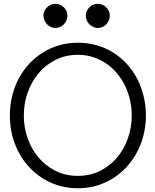

<svg xmlns="http://www.w3.org/2000/svg" viewBox="-20 -981 822 1016"><path d="M392.1 15.1Q314 15.1 248 -14.9Q182.1 -44.9 134 -97.2Q85.9 -149.4 59.1 -219.5Q32.2 -289.6 32.2 -370.1Q32.2 -423.8 44.4 -473.4Q56.6 -522.9 79.3 -565.7Q102.1 -608.4 134.5 -643.3Q167 -678.2 206.8 -703.1Q246.6 -728 293.5 -741.5Q340.3 -754.9 392.1 -754.9Q444.3 -754.9 491.5 -741.5Q538.6 -728 578.6 -703.1Q618.7 -678.2 650.6 -643.3Q682.6 -608.4 705.1 -565.7Q727.5 -522.9 739.7 -473.4Q752 -423.8 752 -370.1Q752 -289.6 724.9 -219.5Q697.8 -149.4 649.7 -97.2Q601.6 -44.9 535.6 -14.9Q469.7 15.1 392.1 15.1ZM392.1 -690.9Q327.6 -690.9 274.7 -664.6Q221.7 -638.2 184.3 -593.8Q147 -549.3 126.5 -491.5Q106 -433.6 106 -370.1Q106 -306.6 126.5 -248.8Q147 -190.9 184.6 -146.7Q222.2 -102.5 274.9 -76.4Q327.6 -50.3 392.1 -50.3Q456.5 -50.3 509 -76.4Q561.5 -102.5 598.9 -146.7Q636.2 -190.9 656.7 -248.8Q677.2 -306.6 677.2 -370.1Q677.2 -412.1 668 -452.1Q658.7 -492.2 641.4 -527.8Q624 -563.5 598.9 -593.5Q573.7 -623.5 542 -645Q510.3 -666.5 472.7 -678.7Q435.1 -690.9 392.1 -690.9ZM273.9 -833Q260.7 -833 249.3 -838.1Q237.8 -843.3 229 -852.3Q220.2 -861.3 215.1 -873.3Q210 -885.3 210 -898.4Q210 -911.1 215.1 -922.4Q220.2 -933.6 228.8 -942.1Q237.3 -950.7 249 -955.8Q260.7 -960.9 273.9 -960.9Q286.6 -960.9 298.1 -955.8Q309.6 -950.7 318.1 -942.1Q326.7 -933.6 331.8 -922.4Q336.9 -911.1 336.9 -898.4Q336.9 -885.3 331.8 -873.3Q326.7 -861.3 318.1 -852.3Q309.6 -843.3 298.1 -838.1Q286.6 -833 273.9 -833ZM498 -833Q484.9 -833 473.4 -838.1Q461.9 -843.3 453.1 -852.3Q444.3 -861.3 439.2 -873.3Q434.1 -885.3 434.1 -898.4Q434.1 -911.1 439.2 -922.4Q444.3 -933.6 452.9 -942.1Q461.4 -950.7 473.1 -955.8Q484.9 -960.9 498 -960.9Q510.7 -960.9 522.2 -955.8Q533.7 -950.7 542.2 -942.1Q550.8 -933.6 555.9 -922.4Q561 -911.1 561 -898.4Q561 -885.3 555.9 -873.3Q550.8 -861.3 542.2 -852.3Q533.7 -843.3 522.2 -838.1Q510.7 -833 498 -833Z"/></svg>

Font: Twentytwelve Slab Light
Style: TwentytwelveSlab
Weight: 300
Designer: Domenico Catapano
Version: Version 1.00 2012